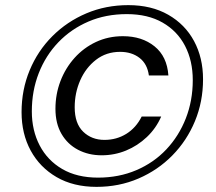

<svg xmlns="http://www.w3.org/2000/svg" viewBox="-20 -724 840 748"><path d="M356 4Q266 4 200.5 -34Q135 -72 99.5 -137.5Q64 -203 64 -287Q64 -374 95.5 -450Q127 -526 184 -583Q241 -640 316.5 -672Q392 -704 480 -704Q570 -704 635.5 -666.5Q701 -629 736 -564Q771 -499 771 -415Q771 -328 739.5 -252Q708 -176 651.5 -118.5Q595 -61 519.5 -28.5Q444 4 356 4ZM376 -119Q325 -119 284 -140.5Q243 -162 219.5 -202.5Q196 -243 196 -300Q196 -357 215.5 -408Q235 -459 270.5 -498.5Q306 -538 354 -560.5Q402 -583 459 -583Q533 -583 582 -543.5Q631 -504 636 -430H560Q554 -475 523.5 -498.5Q493 -522 448 -522Q394 -522 354 -491Q314 -460 292.5 -411Q271 -362 271 -306Q271 -243 304 -211Q337 -179 387 -179Q434 -179 472 -202.5Q510 -226 532 -270H608Q588 -224 552 -190Q516 -156 471 -137.5Q426 -119 376 -119ZM362 -32Q443 -32 511 -61Q579 -90 628 -142Q677 -194 704 -263Q731 -332 731 -412Q731 -487 701 -545Q671 -603 613.5 -636Q556 -669 474 -669Q392 -669 324.5 -640Q257 -611 207.5 -559.5Q158 -508 131 -439Q104 -370 104 -290Q104 -216 134.5 -157.5Q165 -99 222.5 -65.5Q280 -32 362 -32Z"/></svg>

Font: DM Sans 16pt
Style: Italic
Weight: 400
Italic angle: -10°
Version: Version 4.004;gftools[0.9.30]